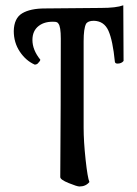

<svg xmlns="http://www.w3.org/2000/svg" viewBox="-20 -674 511 714"><path d="M329.1 -596.7Q306.6 -596.7 299.8 -585Q291 -567.4 291 -520.5V-199.2Q291 -148.4 298.3 -80.6Q305.7 -12.7 312.5 2.9Q298.8 19.5 275.4 19.5Q266.6 19.5 235.4 6.8Q204.1 -5.9 204.1 -15.6Q206.1 -294.9 206.1 -530.3Q206.1 -575.2 197.3 -585.9Q194.3 -591.8 185.5 -592.8Q147.5 -595.7 124 -577.6Q100.6 -559.6 100.6 -525.4Q100.6 -488.3 129.9 -452.1Q129.9 -447.3 120.1 -437.5Q115.2 -433.6 109.4 -433.6Q76.2 -448.2 53.7 -481.9Q31.2 -515.6 31.2 -558.6Q32.2 -606.4 62.5 -624.5Q92.8 -642.6 147.5 -642.6Q182.6 -642.6 356.4 -644.5Q412.1 -644.5 438.5 -654.3L439.5 -447.3Q431.6 -437.5 417 -437.5Q408.2 -437.5 407.2 -444.3Q399.4 -523.4 383.3 -559.6Q367.2 -595.7 329.1 -596.7Z"/></svg>

Font: Crimson Text
Style: Roman
Weight: 400
Version: Version 0.13